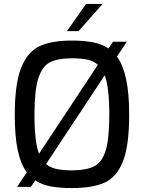

<svg xmlns="http://www.w3.org/2000/svg" viewBox="-20 -949 730 975"><path d="M636 -366Q636 -210 604.5 -130Q573 -50 512 -22Q451 6 345 6Q282 6 237 -2.5Q192 -11 159 -33L137 0H67L116 -74Q85 -116 70 -186.5Q55 -257 55 -366Q55 -522 87 -603.5Q119 -685 180 -714Q241 -743 345 -743Q408 -743 453 -734Q498 -725 531 -703L554 -737H624L574 -662Q605 -619 620.5 -547Q636 -475 636 -366ZM178 -168 477 -620Q456 -639 424.5 -646Q393 -653 345 -653Q273 -653 233.5 -632.5Q194 -612 174.5 -551Q155 -490 155 -366Q155 -230 178 -168ZM535 -366Q535 -505 512 -567L214 -116Q235 -98 266.5 -91Q298 -84 345 -84Q419 -84 459 -105Q499 -126 517 -186Q535 -246 535 -366ZM417 -929H501L379 -791H320Z"/></svg>

Font: Exo Medium
Style: Regular
Weight: 500
Designer: Natanael Gama
Foundry: Natanael Gama
Version: Version 1.500; ttfautohint (v1.6)